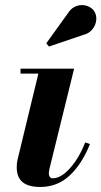

<svg xmlns="http://www.w3.org/2000/svg" viewBox="-20 -733 403 763"><path d="M140 10Q93 10 69.8 -9.2Q46.5 -28.5 46.5 -68Q46.5 -76 47.2 -84Q48 -92 49.5 -97.5L132.5 -440.5H61.5V-460H274.5L176.5 -62Q175.5 -57.5 174.8 -52.5Q174 -47.5 174 -43.5Q174 -35.5 178 -30Q182 -24.5 190.5 -24.5Q211.5 -24.5 234.8 -42.5Q258 -60.5 280 -92.5Q302 -124.5 318.5 -167L337.5 -160.5Q305.5 -81 256.8 -35.5Q208 10 140 10ZM174.5 -548 164 -561 250 -680.5Q261 -698 276 -705.5Q291 -713 306.2 -712.8Q321.5 -712.5 334.2 -706Q347 -699.5 354 -689Q364.5 -673 362.5 -653Q360.5 -633 347 -616.2Q333.5 -599.5 310 -594Z"/></svg>

Font: Bodoni Moda 11pt
Style: Bold Italic
Weight: 700
Italic angle: -13°
Designer: Owen Earl
Foundry: indestructible type
Version: Version 2.004